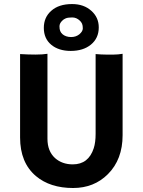

<svg xmlns="http://www.w3.org/2000/svg" viewBox="-20 -920 708 952"><path d="M454.1 -651.9Q484.4 -649.4 504.4 -649.4H544.9Q565.4 -649.4 587.9 -653.3V-249.5Q587.9 -129.4 515.1 -56.6Q446.3 12.2 342.3 12.2Q228.5 12.2 158.2 -46.9Q79.6 -113.3 79.6 -238.3V-651.9Q120.1 -649.4 156 -649.4Q191.9 -649.4 215.3 -653.3V-231.9Q215.3 -170.4 252.9 -136.2Q288.1 -105 340.8 -105Q418.9 -105 444.8 -185.1Q454.1 -213.9 454.1 -256.3ZM330.6 -667.5Q300.8 -667.5 276.4 -675.3Q252 -683.1 234.4 -697.8Q197.3 -728.5 197.3 -781.7Q197.3 -834 233.9 -866.2Q271 -899.9 337.4 -899.9Q396 -899.9 433.1 -866.2Q469.7 -833.5 469.7 -784.2Q469.7 -730.5 430.7 -698.7Q392.6 -667.5 330.6 -667.5ZM373.5 -750Q390.6 -764.6 390.6 -779.1Q390.6 -793.5 387 -802Q383.3 -810.5 376 -817.4Q359.4 -833.5 338.1 -833.5Q316.9 -833.5 306.2 -829.1Q295.4 -824.7 288.6 -817.4Q274.9 -804.2 274.9 -789.6Q274.9 -774.9 278.6 -766.1Q282.2 -757.3 289.6 -750.7Q296.9 -744.1 308.1 -740.2Q319.3 -736.3 332.3 -736.3Q345.2 -736.3 355.5 -740Q365.7 -743.7 373.5 -750Z"/></svg>

Font: Hammersmith One
Style: Regular
Weight: 400
Designer: Nicole Fally
Foundry: Nicole Fally
Version: Version 1.003